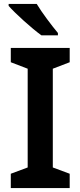

<svg xmlns="http://www.w3.org/2000/svg" viewBox="-20 -958 410 978"><path d="M167 -938H24V-928C56 -891 142 -813 191 -778H275V-790C244 -827 194 -893 167 -938ZM335 0V-73L249 -105V-608L335 -641V-714H35V-641L121 -608V-105L35 -73V0Z"/></svg>

Font: Noto Sans Arabic SemBd
Style: Regular
Weight: 600
Designer: Monotype Design Team, Nadine Chahine, Nizar Qandah and Khaled Hosny
Foundry: Monotype Imaging Inc.
Version: Version 2.012